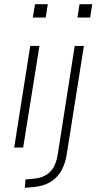

<svg xmlns="http://www.w3.org/2000/svg" viewBox="-20 -707 464 920"><path d="M137 -623 148 -687H209L199 -623ZM48 0 125 -487H169L91 0ZM351 -623 361 -687H422L412 -623ZM99 193 102 153 143 149Q189 145 218 118.5Q247 92 257 31L338 -487H382L300 31Q294 69 281 97Q268 125 248 144.5Q228 164 201.5 175Q175 186 143 189Z"/></svg>

Font: Nunito Sans 10pt SemiCondensed ExtraLight
Style: Italic
Weight: 250
Width: 4
Italic angle: -9°
Designer: Vernon Adams
Foundry: Vernon Adams
Version: Version 3.101;gftools[0.9.27]